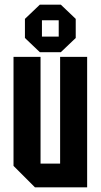

<svg xmlns="http://www.w3.org/2000/svg" viewBox="-20 -804 432 824"><path d="M354 -560V0H130L38 -92V-560H154V-102H238V-560ZM87 -641V-723L151 -784H241L305 -723V-641L241 -580H151ZM160 -647H232V-717H160Z"/></svg>

Font: Tektur Condensed Medium
Style: Regular
Weight: 500
Width: 3
Designer: Adam Jagosz
Foundry: Adam Jagosz
Version: Version 1.005;gftools[0.9.30]